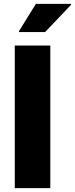

<svg xmlns="http://www.w3.org/2000/svg" viewBox="-20 -980 390 1000"><path d="M57 -743H242V0H57ZM79 -818 167 -960H350V-955L215 -813H79Z"/></svg>

Font: Saira Stencil
Style: Regular
Weight: 400
Designer: Hector Gatti with collaboration of the Omnibus-Type team
Foundry: Omnibus-Type
Version: Version 1.003